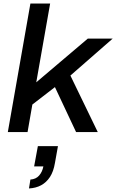

<svg xmlns="http://www.w3.org/2000/svg" viewBox="-20 -743 654 1080"><path d="M24 0 151 -723H262L184 -280L474 -526H614L376 -318L530 0H408L289 -253L162 -155L135 0ZM143 317 151 267Q182 265 200 244.5Q218 224 224 193H172L193 79H306L289 174Q281 222 261 252.5Q241 283 211.5 299Q182 315 143 317Z"/></svg>

Font: Archivo SemiExpanded Medium
Style: Italic
Weight: 500
Width: 6
Italic angle: -10°
Designer: Hector Gatti
Foundry: Omnibus-Type
Version: Version 2.001